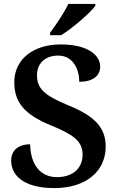

<svg xmlns="http://www.w3.org/2000/svg" viewBox="-20 -951 610 981"><path d="M236 -784V-771H292C351 -807 442 -886 467 -921V-931H329C308 -886 265 -822 236 -784ZM258 10C417 10 520 -74 520 -202C520 -302 460 -359 331 -412C203 -464 169 -501 169 -567C169 -630 214 -667 277 -667C357 -667 385 -592 385 -533C454 -533 492 -564 492 -610C492 -672 425 -724 289 -724C153 -724 53 -650 53 -531C53 -428 105 -366 239 -311C353 -264 402 -231 402 -161C402 -92 353 -46 271 -46C185 -46 136 -111 134 -214C81 -214 37 -188 37 -130C37 -58 97 10 258 10Z"/></svg>

Font: Noto Serif Yezidi SemiBold
Style: Regular
Weight: 600
Designer: Dalton Maag Ltd
Foundry: Dalton Maag Ltd
Version: Version 1.001